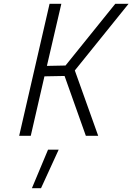

<svg xmlns="http://www.w3.org/2000/svg" viewBox="-20 -715 697 1011"><path d="M233 73 148 276H196L289 73ZM432 0H497L374 -344L657 -695H587L325 -370L227 -368L303 -695H241L81 0H142L214 -313L320 -315Z"/></svg>

Font: Titillium Web
Style: Light Italic
Weight: 300
Italic angle: -13°
Version: Version 1.001;PS 57.000;hotconv 1.0.70;makeotf.lib2.5.55311